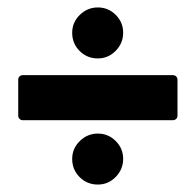

<svg xmlns="http://www.w3.org/2000/svg" viewBox="-20 -574 526 516"><path d="M174 -486Q174 -514 194.5 -534Q215 -554 243 -554Q271 -554 291 -534Q311 -514 311 -486Q311 -458 291 -437.5Q271 -417 243 -417Q214 -417 194 -437Q174 -457 174 -486ZM29 -263V-360Q29 -365 32.5 -368.5Q36 -372 41 -372H445Q450 -372 453.5 -368.5Q457 -365 457 -360V-263Q457 -258 453.5 -254.5Q450 -251 445 -251H41Q36 -251 32.5 -254.5Q29 -258 29 -263ZM174 -147Q174 -175 194.5 -195Q215 -215 243 -215Q271 -215 291 -195Q311 -175 311 -147Q311 -119 291 -98.5Q271 -78 243 -78Q214 -78 194 -98Q174 -118 174 -147Z"/></svg>

Font: Amber EN
Style: Bold
Weight: 700
Designer: Jeremy Tribby
Foundry: Tribby Type
Version: Version 1.408 November 24, 2021